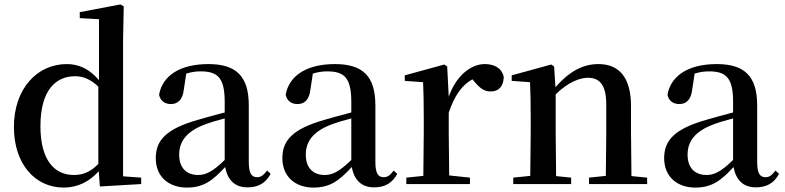

<svg xmlns="http://www.w3.org/2000/svg" viewBox="-20 -833 3552 869"><path d="M432 11 619 0V-29L537 -35V-649L540 -804L525 -813L341 -778V-751L428 -746V-470C385 -521 337 -543 282 -543C150 -543 43 -434 43 -258C43 -91 139 16 268 16C330 16 384 -10 427 -58ZM425 -91C390 -55 356 -41 314 -41C228 -41 163 -106 163 -262C163 -427 234 -488 320 -488C357 -488 390 -474 425 -441Z M1100 15C1149 15 1182 -4 1205 -46L1189 -61C1171 -38 1160 -31 1144 -31C1119 -31 1106 -47 1106 -100V-356C1106 -488 1049 -543 923 -543C794 -543 715 -490 700 -404C706 -376 726 -362 754 -362C783 -362 807 -380 812 -428L823 -500C846 -507 867 -510 888 -510C966 -510 997 -480 997 -372V-324C956 -313 913 -302 877 -291C733 -250 685 -199 685 -117C685 -33 744 16 826 16C901 16 943 -16 999 -77C1010 -19 1042 15 1100 15ZM997 -109C942 -55 910 -41 877 -41C826 -41 791 -71 791 -133C791 -194 826 -238 903 -268C928 -278 962 -288 997 -297Z M1673 15C1722 15 1755 -4 1778 -46L1762 -61C1744 -38 1733 -31 1717 -31C1692 -31 1679 -47 1679 -100V-356C1679 -488 1622 -543 1496 -543C1367 -543 1288 -490 1273 -404C1279 -376 1299 -362 1327 -362C1356 -362 1380 -380 1385 -428L1396 -500C1419 -507 1440 -510 1461 -510C1539 -510 1570 -480 1570 -372V-324C1529 -313 1486 -302 1450 -291C1306 -250 1258 -199 1258 -117C1258 -33 1317 16 1399 16C1474 16 1516 -16 1572 -77C1583 -19 1615 15 1673 15ZM1570 -109C1515 -55 1483 -41 1450 -41C1399 -41 1364 -71 1364 -133C1364 -194 1399 -238 1476 -268C1501 -278 1535 -288 1570 -297Z M1895 0H2107V-29L2013 -39L2011 -232V-323C2037 -400 2070 -447 2118 -474L2126 -465C2150 -436 2170 -419 2200 -419C2241 -419 2259 -446 2260 -485C2251 -526 2216 -543 2174 -543C2110 -543 2043 -488 2011 -395L2004 -532L1991 -541L1812 -492V-467L1895 -461C1897 -412 1898 -369 1898 -301V-232L1896 -37L1819 -29V0Z M2721 0H2909V-29L2838 -36L2836 -232V-353C2836 -486 2779 -543 2689 -543C2623 -543 2561 -515 2494 -438L2488 -532L2475 -541L2296 -492V-467L2379 -461C2381 -412 2382 -368 2382 -301V-232L2380 -37L2303 -29V0H2565V-29L2497 -36L2495 -232V-406C2551 -461 2604 -481 2641 -481C2694 -481 2724 -449 2724 -359V-232L2722 -37L2646 -29V0Z M3401 15C3450 15 3483 -4 3506 -46L3490 -61C3472 -38 3461 -31 3445 -31C3420 -31 3407 -47 3407 -100V-356C3407 -488 3350 -543 3224 -543C3095 -543 3016 -490 3001 -404C3007 -376 3027 -362 3055 -362C3084 -362 3108 -380 3113 -428L3124 -500C3147 -507 3168 -510 3189 -510C3267 -510 3298 -480 3298 -372V-324C3257 -313 3214 -302 3178 -291C3034 -250 2986 -199 2986 -117C2986 -33 3045 16 3127 16C3202 16 3244 -16 3300 -77C3311 -19 3343 15 3401 15ZM3298 -109C3243 -55 3211 -41 3178 -41C3127 -41 3092 -71 3092 -133C3092 -194 3127 -238 3204 -268C3229 -278 3263 -288 3298 -297Z"/></svg>

Font: Noto Serif JP SemiBold
Style: Regular
Weight: 600
Designer: Ryoko NISHIZUKA 西塚涼子 (kana & ideographs); Frank Grießhammer (Latin, Greek & Cyrillic); Wenlong ZHANG 张文龙 (bopomofo); San
Foundry: Adobe
Version: Version 2.001;hotconv 1.1.0;makeotfexe 2.6.0